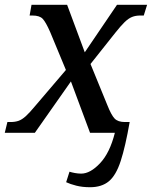

<svg xmlns="http://www.w3.org/2000/svg" viewBox="-40 -556 636 804"><path d="M337 228Q305 228 279.5 221.5Q254 215 237 207L251 163Q260 166 273.5 168.5Q287 171 300 171Q338 171 379 127.5Q420 84 441 0H337L257 -215L106 0H-20L-9 -45H4Q23 -45 37.5 -50Q52 -55 68 -69.5Q84 -84 108 -113L236 -263L170 -422Q152 -463 139 -477Q126 -491 96 -491H84L92 -536H241L315 -337L450 -536H576L562 -491H547Q528 -491 513 -485Q498 -479 482 -463.5Q466 -448 443 -419L339 -288L409 -117Q426 -74 440 -59.5Q454 -45 483 -45H503Q485 58 465.5 118Q446 178 416 203Q386 228 337 228Z"/></svg>

Font: Noto Serif Medium
Style: Italic
Weight: 500
Italic angle: -12°
Designer: Monotype Design Team
Foundry: Monotype Imaging Inc.
Version: Version 2.014; ttfautohint (v1.8.4.7-5d5b)